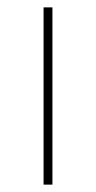

<svg xmlns="http://www.w3.org/2000/svg" viewBox="-20 -500 260 520"><path d="M122 -480V0H98V-480Z"/></svg>

Font: Exo 2 Thin
Style: Regular
Weight: 250
Designer: Natanael Gama
Foundry: Natanael Gama
Version: Version 2.010